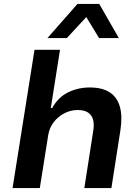

<svg xmlns="http://www.w3.org/2000/svg" viewBox="-20 -959 710 979"><path d="M44 0 156 -705H286L239 -408H246Q277 -464 328 -488.5Q379 -513 438 -513Q501 -513 539 -488.5Q577 -464 591 -415.5Q605 -367 594 -295L548 0H410L455 -289Q461 -324 455 -347.5Q449 -371 430 -384.5Q411 -398 376 -398Q339 -398 306.5 -380.5Q274 -363 253 -335Q232 -307 226 -271L183 0ZM222 -765 375 -939H486L586 -765H485L420 -872L321 -765Z"/></svg>

Font: Nunito Sans 6pt
Style: Bold Italic
Weight: 700
Italic angle: -9°
Version: Version 3.101;gftools[0.9.27]